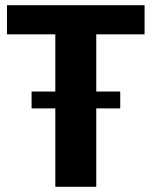

<svg xmlns="http://www.w3.org/2000/svg" viewBox="-20 -720 584 740"><path d="M537.2 -700V-587.8H274.1L351 -652.7V0H193.2V-652.7L268.5 -587.8H6.9V-700ZM443.4 -367.3V-302.3H101.7V-367.3Z"/></svg>

Font: Pathway Extreme 8pt Thin
Style: Regular
Weight: 100
Designer: Eduardo Rodriguez Tunni
Foundry: Eduardo Rodriguez Tunni
Version: Version 1.000